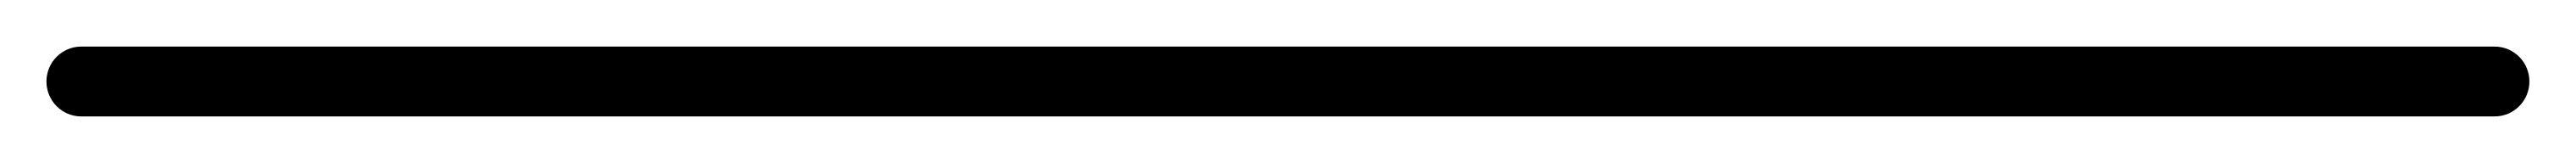

<svg xmlns="http://www.w3.org/2000/svg" viewBox="-35 -35 1109 70"><path d="M0 -15C-8.3 -15 -15 -8.3 -15 0C-15 8.3 -8.3 15 0 15C346.3 15 692.7 15 1039 15C1047.3 15 1054 8.3 1054 0C1054 -8.3 1047.3 -15 1039 -15C692.7 -15 346.3 -15 0 -15Z"/></svg>

Font: FRB American Cursive Just Baseline
Style: Italic
Weight: 400
Italic angle: -25°
Version: Version 2.0;Modular Font Editor K font №1